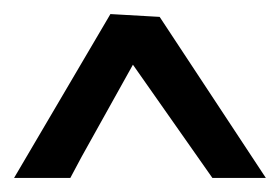

<svg xmlns="http://www.w3.org/2000/svg" viewBox="-20 -733 398 273"><path d="M80 -480H0L137 -713L207 -709L358 -480H282L169 -641L96 -510Z"/></svg>

Font: Underdog
Style: Regular
Weight: 400
Designer: Sergey Steblina
Foundry: Sergey Steblina, Jovanny Lemonad
Version: Version 1.001; ttfautohint (v0.9)